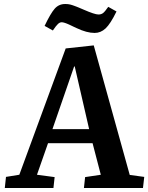

<svg xmlns="http://www.w3.org/2000/svg" viewBox="-20 -936 738 956"><path d="M451.2 -772Q412.1 -772 361.8 -795.9Q357.4 -797.9 348.6 -802Q339.8 -806.2 335.4 -808.3Q331.1 -810.5 324 -813.7Q316.9 -816.9 312.5 -818.6Q308.1 -820.3 303 -822Q297.9 -823.7 293.9 -824.5Q290 -825.2 287.1 -825.2Q277.8 -825.2 268.6 -816.7Q259.3 -808.1 243.2 -784.2L202.1 -807.1Q231.9 -869.6 252.4 -892.8Q272.9 -916 304.2 -916Q309.1 -916 313.7 -915.8Q318.4 -915.5 323.5 -914.6Q328.6 -913.6 332 -912.8Q335.4 -912.1 341.6 -909.9Q347.7 -907.7 350.6 -906.7Q353.5 -905.8 361.1 -902.8Q368.7 -899.9 371.3 -898.7Q374 -897.5 383.3 -893.6Q392.6 -889.6 396 -888.2Q451.7 -863.8 470.2 -863.8Q483.4 -863.8 492.7 -870.6Q502 -877.4 519 -901.9L560.1 -878.9Q529.8 -816.9 505.6 -794.4Q481.4 -772 451.2 -772ZM446.8 -710 626 -64.9 698.2 -55.2 691.9 0H397.9L403.8 -54.2L481.9 -65.9L440.9 -223.1H219.2L164.1 -65.9L252 -54.2L246.1 0H3.9L9.8 -55.2L76.2 -65.9L307.1 -694.8ZM241.2 -293H423.8L352.1 -605H349.1Z"/></svg>

Font: Literata Book
Style: Bold Italic
Weight: 700
Italic angle: -3°
Designer: Latin by Veronika Burian and Jose Scaglione. Greek by Irene Vlachou. Cyrillic by Vera Evstafieva
Foundry: TypeTogether
Version: Version 1.003;PS 001.003;hotconv 1.0.88;makeotf.lib2.5.64775